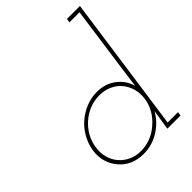

<svg xmlns="http://www.w3.org/2000/svg" viewBox="-217 -856 969 969"><g transform="rotate(-45 267.0 -372.0)"><path d="M413 -51 405 0H499L502 -21H428L531 -750H438L435 -729H507L458 -379Q454 -351 450.5 -323.5Q447 -296 443 -268Q429 -318 386.5 -350.5Q344 -383 284 -383Q243 -383 205.5 -367.5Q168 -352 138 -326Q108 -300 88 -264Q68 -228 62 -188Q56 -147 66.5 -112Q77 -77 100 -51Q122 -24 155.5 -9Q189 6 230 6Q292 6 343.5 -26.5Q395 -59 422 -109Q420 -94 417.5 -80Q415 -66 413 -51ZM83 -188Q88 -224 105.5 -255.5Q123 -287 150 -311Q177 -335 210.5 -348.5Q244 -362 281 -362Q317 -362 347.5 -348.5Q378 -335 398 -311Q418 -287 427 -255.5Q436 -224 431 -188Q426 -151 408 -120Q390 -89 363 -66Q336 -41 302 -27.5Q268 -14 232 -14Q195 -14 166 -27.5Q137 -41 116 -65Q96 -88 87 -119.5Q78 -151 83 -188Z"/></g></svg>

Font: Josefin Slab Thin ExtraLight
Style: Italic
Weight: 250
Italic angle: -12°
Version: Version 2.000